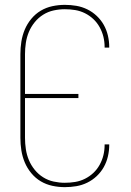

<svg xmlns="http://www.w3.org/2000/svg" viewBox="-20 -763 540 791"><path d="M247 8Q221 8 195.5 2.5Q170 -3 148 -16Q126 -29 109 -49.5Q92 -70 82 -94Q72 -118 68 -143.5Q64 -169 64 -195V-540Q64 -566 68 -591.5Q72 -617 82 -641Q92 -665 109 -685.5Q126 -706 148 -719Q170 -732 195.5 -737.5Q221 -743 247 -743Q271 -743 294.5 -739Q318 -735 339.5 -724.5Q361 -714 378.5 -697.5Q396 -681 407.5 -660.5Q419 -640 424.5 -616.5Q430 -593 430 -570Q430 -569 430 -568.5Q430 -568 430 -567H411Q411 -568 411 -568.5Q411 -569 411 -569Q411 -591 406 -611.5Q401 -632 390.5 -651Q380 -670 364.5 -684.5Q349 -699 330 -708.5Q311 -718 290 -721.5Q269 -725 247 -725Q224 -725 201 -720Q178 -715 158 -702.5Q138 -690 123 -671.5Q108 -653 99 -631.5Q90 -610 86.5 -586.5Q83 -563 83 -540V-376H303V-359H83V-195Q83 -172 86.5 -148.5Q90 -125 99 -103.5Q108 -82 123 -63.5Q138 -45 158 -32.5Q178 -20 201 -15Q224 -10 247 -10Q269 -10 290 -13.5Q311 -17 330 -26.5Q349 -36 364.5 -50.5Q380 -65 390.5 -84Q401 -103 406 -123.5Q411 -144 411 -166Q411 -166 411 -166.5Q411 -167 411 -168H430Q430 -167 430 -166.5Q430 -166 430 -165Q430 -142 424.5 -118.5Q419 -95 407.5 -74.5Q396 -54 378.5 -37.5Q361 -21 339.5 -10.5Q318 0 294.5 4Q271 8 247 8Z"/></svg>

Font: Iosevka SS04 Thin
Style: Regular
Weight: 100
Monospace: yes
Designer: Belleve Invis
Foundry: Belleve Invis
Version: Version 19.0.0; ttfautohint (v1.8.4)